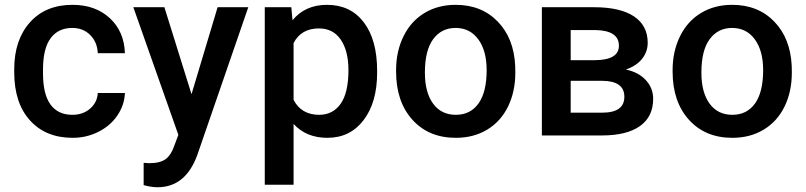

<svg xmlns="http://www.w3.org/2000/svg" viewBox="-20 -558 3322 791"><path d="M277.8 -85Q322.3 -85 351.6 -110.8Q380.9 -136.7 382.8 -174.8H494.6Q492.7 -125.5 463.9 -82.8Q435.1 -40 385.7 -15.1Q336.4 9.8 279.3 9.8Q168.5 9.8 103.5 -62Q38.6 -133.8 38.6 -260.3V-272.5Q38.6 -393.1 103 -465.6Q167.5 -538.1 278.8 -538.1Q373 -538.1 432.4 -483.2Q491.7 -428.2 494.6 -338.9H382.8Q380.9 -384.3 351.8 -413.6Q322.8 -442.9 277.8 -442.9Q220.2 -442.9 189 -401.1Q157.7 -359.4 157.2 -274.4V-255.4Q157.2 -169.4 188.2 -127.2Q219.2 -85 277.8 -85Z M529.3 0ZM769 -169.9 876.5 -528.3H1002.9L793 80.1Q744.6 213.4 628.9 213.4Q603 213.4 571.8 204.6V112.8L594.2 114.3Q639.2 114.3 661.9 97.9Q684.6 81.5 697.8 43L714.8 -2.4L529.3 -528.3H657.2Z M1070.8 0ZM1533.7 -258.8Q1533.7 -136.2 1478 -63.2Q1422.4 9.8 1328.6 9.8Q1241.7 9.8 1189.5 -47.4V203.1H1070.8V-528.3H1180.2L1185.1 -474.6Q1237.3 -538.1 1327.1 -538.1Q1423.8 -538.1 1478.8 -466.1Q1533.7 -394 1533.7 -266.1ZM1415.5 -269Q1415.5 -348.1 1384 -394.5Q1352.5 -440.9 1293.9 -440.9Q1221.2 -440.9 1189.5 -380.9V-146.5Q1221.7 -85 1294.9 -85Q1351.6 -85 1383.5 -130.6Q1415.5 -176.3 1415.5 -269Z M1611.8 0ZM1611.8 -269Q1611.8 -346.7 1642.6 -408.9Q1673.3 -471.2 1729 -504.6Q1784.7 -538.1 1856.9 -538.1Q1963.9 -538.1 2030.5 -469.2Q2097.2 -400.4 2102.5 -286.6L2103 -258.8Q2103 -180.7 2073 -119.1Q2043 -57.6 1987.1 -23.9Q1931.2 9.8 1857.9 9.8Q1746.1 9.8 1679 -64.7Q1611.8 -139.2 1611.8 -263.2ZM1730.5 -258.8Q1730.5 -177.2 1764.2 -131.1Q1797.9 -85 1857.9 -85Q1918 -85 1951.4 -131.8Q1984.9 -178.7 1984.9 -269Q1984.9 -349.1 1950.4 -396Q1916 -442.9 1856.9 -442.9Q1798.8 -442.9 1764.6 -396.7Q1730.5 -350.6 1730.5 -258.8Z M2212.4 0V-528.3H2426.8Q2535.2 -528.3 2591.8 -490.5Q2648.4 -452.6 2648.4 -381.8Q2648.4 -345.2 2625.7 -316.2Q2603 -287.1 2558.6 -271.5Q2610.4 -260.7 2640.6 -228Q2670.9 -195.3 2670.9 -150.9Q2670.9 -77.1 2616.5 -38.6Q2562 0 2460 0ZM2331.1 -225.1V-93.8H2460.9Q2552.2 -93.8 2552.2 -159.2Q2552.2 -225.1 2459.5 -225.1ZM2331.1 -310.1H2428.7Q2529.8 -310.1 2529.8 -369.6Q2529.8 -432.1 2434.1 -434.1H2331.1Z M2751 0ZM2751 -269Q2751 -346.7 2781.7 -408.9Q2812.5 -471.2 2868.2 -504.6Q2923.8 -538.1 2996.1 -538.1Q3103 -538.1 3169.7 -469.2Q3236.3 -400.4 3241.7 -286.6L3242.2 -258.8Q3242.2 -180.7 3212.2 -119.1Q3182.1 -57.6 3126.2 -23.9Q3070.3 9.8 2997.1 9.8Q2885.3 9.8 2818.1 -64.7Q2751 -139.2 2751 -263.2ZM2869.6 -258.8Q2869.6 -177.2 2903.3 -131.1Q2937 -85 2997.1 -85Q3057.1 -85 3090.6 -131.8Q3124 -178.7 3124 -269Q3124 -349.1 3089.6 -396Q3055.2 -442.9 2996.1 -442.9Q2938 -442.9 2903.8 -396.7Q2869.6 -350.6 2869.6 -258.8Z"/></svg>

Font: Roboto-o Medium
Style: Regular
Weight: 500
Designer: Google
Version: Version 2.134; 2016; ttfautohint (v1.6)